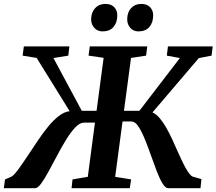

<svg xmlns="http://www.w3.org/2000/svg" viewBox="-47 -986 1134 1006"><path d="M-27 0 -20.5 -46 10 -59Q21 -64 35 -80.8Q49 -97.5 66.2 -122.8Q83.5 -148 103 -177Q127 -213.5 152.8 -251.8Q178.5 -290 205.8 -323.2Q233 -356.5 261.2 -378.2Q289.5 -400 318 -403.5L145 -682.5L71.5 -694.5L78 -743H316.5L311 -694.5L233 -682L381.5 -405.5H459L496 -683L417 -694.5L423.5 -743H724.5L718.5 -694.5L639.5 -682.5L602.5 -405.5H683.5L895.5 -682L827 -694.5L833 -743H1067.5L1061.5 -694.5L994.5 -681.5L752 -397Q771 -388.5 788.8 -368Q806.5 -347.5 822.8 -319.2Q839 -291 854 -259Q869 -227 882.5 -195.5Q894 -170 904.8 -147Q915.5 -124 925.8 -105.8Q936 -87.5 945.5 -75.5Q955 -63.5 963 -60.5L1008.5 -47.5L1003.5 0H834Q819.5 0 804.2 -25.2Q789 -50.5 773.8 -90.2Q758.5 -130 743 -174.5Q727.5 -219 711 -259Q694.5 -299 677.5 -324.2Q660.5 -349.5 642 -349.5H595L556.5 -59.5L640 -46L633 0H328L333 -46L413 -59.5L450.5 -343.5H393.5Q371.5 -343.5 347.8 -318.8Q324 -294 300 -255Q276 -216 252.8 -172Q229.5 -128 208.2 -88.8Q187 -49.5 169 -24.8Q151 0 137.5 0ZM490 -821.5Q464 -821.5 447 -840.2Q430 -859 430.5 -886.5Q431.5 -922 451.8 -943.8Q472 -965.5 505 -965.5Q536.5 -965.5 552.5 -947.5Q568.5 -929.5 567.5 -903.5Q567 -867 547.2 -844.2Q527.5 -821.5 490 -821.5ZM678 -821.5Q652 -821.5 635.5 -840.2Q619 -859 619.5 -886.5Q620 -922 640.2 -943.8Q660.5 -965.5 693 -965.5Q724 -965.5 740.2 -947.5Q756.5 -929.5 755.5 -903.5Q755 -867 735.2 -844.2Q715.5 -821.5 678 -821.5Z"/></svg>

Font: Merriweather 24pt
Style: Bold Italic
Weight: 700
Italic angle: -7.8°
Designer: Eben Sorkin
Foundry: Eben Sorkin
Version: Version 2.101